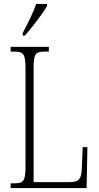

<svg xmlns="http://www.w3.org/2000/svg" viewBox="-20 -951 499 971"><path d="M95 -784V-771H106C146 -817 199 -886 218 -921V-931H163C148 -886 124 -841 95 -784ZM34 0H418L422 -207H398L394 -104C392 -49 383 -30 332 -30H150V-606C150 -679 159 -690 207 -690H227V-714H34V-690H52C98 -690 109 -679 109 -605V-108C109 -35 98 -24 53 -24H34Z"/></svg>

Font: Noto Serif Georgian ExtraCondensed ExtraLight
Style: Regular
Weight: 200
Width: 2
Designer: Monotype Design Team, Akaki Razmadze
Foundry: Google LLC
Version: Version 2.003